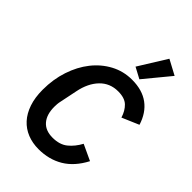

<svg xmlns="http://www.w3.org/2000/svg" viewBox="-281 -1079 1202 1202"><g transform="rotate(45 320.0 -478.0)"><path d="M301 12Q247 12 202 -6Q157 -24 124.5 -59.5Q92 -95 74 -148Q56 -201 56 -270Q56 -362 82.5 -442Q109 -522 156 -581.5Q203 -641 267.5 -675.5Q332 -710 408 -710Q499 -710 557 -667Q615 -624 640 -543L528 -495Q514 -541 485 -569Q456 -597 398 -597Q325 -597 277 -547Q229 -497 212 -412L189 -300Q185 -283 184 -270Q183 -257 183 -246Q183 -177 216 -139Q249 -101 312 -101Q374 -101 412 -131.5Q450 -162 477 -212L582 -163Q535 -73 464 -30.5Q393 12 301 12ZM438 -744 365 -783 480 -968 579 -915Z"/></g></svg>

Font: IBM Plex Sans SmBld
Style: Italic
Weight: 600
Italic angle: -11°
Designer: Mike Abbink, Paul van der Laan, Pieter van Rosmalen
Foundry: Bold Monday
Version: Version 3.005